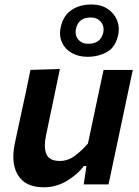

<svg xmlns="http://www.w3.org/2000/svg" viewBox="-20 -802 606 835"><path d="M171 12.5Q90 12.5 58.5 -40Q38 -73 38 -120.5Q38 -148 45 -180.5Q49.5 -202 54 -223L64.5 -272Q79 -340 90.5 -392Q101.5 -444 112.5 -498L240.5 -502Q229.5 -448.5 218.5 -396.5Q207.5 -344 195.5 -286.5L180 -212.5Q175 -189 175 -170Q175 -147.5 182 -131.5Q194.5 -102 240 -102Q275 -102 304.8 -123.8Q334.5 -145.5 362.5 -178L385.5 -286.5Q397.5 -343.5 408.2 -394Q419 -444.5 430.5 -498H557.5Q546 -444 535 -392Q524 -339.5 509.5 -271.5L498 -217Q485 -155.5 474.2 -104.8Q463.5 -54 452 0H344L356 -80H345Q317.5 -43.5 271 -15.5Q224.5 12.5 171 12.5ZM360.5 -555Q321 -555 291.8 -571.8Q262.5 -588.5 249.5 -617.5Q241 -635.5 241 -657.5Q241 -670 244 -684Q255.5 -734.5 291 -758.5Q326.5 -782.5 378.5 -782.5Q418.5 -782.5 446.8 -764.2Q475 -746 488 -716.5Q496.5 -697 496.5 -675Q496.5 -664 494.5 -652.5Q483.5 -597.5 445.8 -576.2Q408 -555 360.5 -555ZM364 -611.5Q418.5 -611.5 429.5 -662Q430.5 -668 430.5 -674Q430.5 -692 418.5 -707Q402 -726 375.5 -726Q320.5 -726 310.5 -676.5Q309 -668.5 309 -661.5Q309 -643 320.5 -630Q336.5 -611.5 364 -611.5Z"/></svg>

Font: Heraclito SemiBold
Style: Italic
Weight: 600
Italic angle: -12°
Designer: Kostas Bartsokas (font) & Cristiano Sobral (main changes)
Foundry: Kostas Bartsokas (font) & Cristiano Sobral (main changes)
Version: Version 1.00;July 8, 2020;FontCreator 13.0.0.2655 64-bit